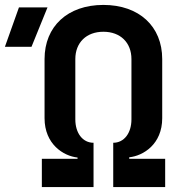

<svg xmlns="http://www.w3.org/2000/svg" viewBox="-120 -760 740 780"><path d="M260 0V-180C216 -180 186 -219 186 -275V-520C186 -587 231 -631 300 -631C369 -631 414 -587 414 -520V-275C414 -219 384 -180 340 -180V0H551V-115H405V-121C462 -127 539 -174 539 -280V-520C539 -653 445 -740 300 -740C155 -740 61 -653 61 -520V-280C61 -174 138 -126 195 -120V-115H50V0ZM8 -570 73 -730H-43L-100 -570Z"/></svg>

Font: Tekne LDO
Style: Bold
Weight: 700
Monospace: yes
Designer: Alessio Laiso, Mario Rullo, Paolo Rosset
Foundry: Alessio Laiso
Version: Version 1.000;hotconv 1.0.109;makeotfexe 2.5.65596